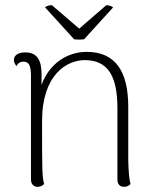

<svg xmlns="http://www.w3.org/2000/svg" viewBox="-20 -715 605 744"><path d="M306 -563 418 -686C413 -692 399 -695 392 -695L287 -604L181 -695C175 -695 157 -692 155 -686L267 -563C279 -561 294 -561 306 -563ZM477 -94V-301C477 -440 426 -514 316 -514C239 -514 170 -467 141 -386V-428C141 -484 122 -512 78 -512C51 -512 34 -501 34 -483C34 -475 37 -467 44 -459C51 -474 63 -476 71 -476C91 -476 99 -463 100 -426V-20C100 -2 110 9 126 9C138 9 146 3 151 -2C143 -29 143 -64 143 -246C143 -428 241 -482 308 -482C399 -482 434 -420 435 -299V-19C435 -1 445 9 461 9C473 9 480 4 486 -2C480 -21 478 -55 477 -94Z"/></svg>

Font: Arima Koshi ExtraLight
Style: Regular
Weight: 275
Designer: Joana Correia and Natanael Gama
Foundry: NDISCOVER
Version: Version 1.019;PS 001.019;hotconv 1.0.88;makeotf.lib2.5.64775